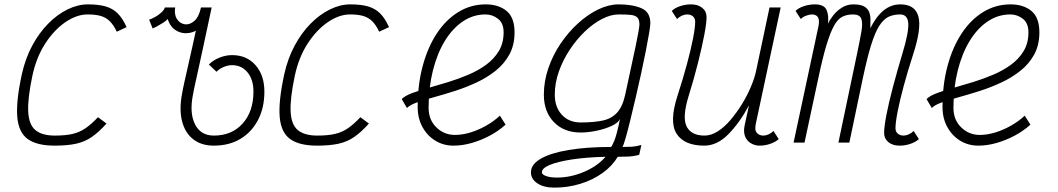

<svg xmlns="http://www.w3.org/2000/svg" viewBox="-20 -652 4840 878"><path d="M428 -116 467 -87Q433 -49 401 -26.5Q369 -4 329 5Q289 14 230 14Q149 14 107 -16Q65 -46 59 -117.5Q53 -189 80 -313Q96 -385 127.5 -443.5Q159 -502 200.5 -544Q242 -586 289 -609Q336 -632 382 -632Q431 -632 463.5 -622.5Q496 -613 518.5 -590.5Q541 -568 559 -528L514 -507Q500 -537 482.5 -554.5Q465 -572 441 -579Q417 -586 381 -586Q331 -586 279.5 -551Q228 -516 187 -453Q146 -390 128 -305Q106 -201 109 -141.5Q112 -82 142 -57Q172 -32 231 -32Q279 -32 311.5 -39.5Q344 -47 371 -65.5Q398 -84 428 -116Z M899 -618H948Q936 -564 907.5 -535.5Q879 -507 846 -501.5Q813 -496 785.5 -512.5Q758 -529 747 -565Q740 -557 726 -548Q712 -539 698 -531.5Q684 -524 678 -522L662 -562Q674 -566 689.5 -574.5Q705 -583 718 -595Q731 -607 734 -618H781Q776 -585 789.5 -564.5Q803 -544 825.5 -541Q848 -538 869 -556.5Q890 -575 899 -618ZM958 14Q900 14 862.5 -16Q825 -46 812 -100Q799 -154 813 -226Q815 -237 817 -247.5Q819 -258 823.5 -278Q828 -298 837 -337.5Q846 -377 861 -444.5Q876 -512 899 -618H948Q923 -500 907 -426.5Q891 -353 882 -312Q873 -271 868.5 -250.5Q864 -230 862 -217Q846 -134 872 -83Q898 -32 958 -32Q1040 -32 1089.5 -87Q1139 -142 1139 -233Q1139 -288 1112 -321Q1085 -354 1041 -354Q1023 -354 1003.5 -346Q984 -338 970 -324L935 -357Q955 -377 984 -388.5Q1013 -400 1041 -400Q1108 -400 1148.5 -354Q1189 -308 1189 -233Q1189 -159 1160 -103.5Q1131 -48 1079.5 -17Q1028 14 958 14Z M1628 -116 1667 -87Q1633 -49 1601 -26.5Q1569 -4 1529 5Q1489 14 1430 14Q1349 14 1307 -16Q1265 -46 1259 -117.5Q1253 -189 1280 -313Q1296 -385 1327.5 -443.5Q1359 -502 1400.5 -544Q1442 -586 1489 -609Q1536 -632 1582 -632Q1631 -632 1663.5 -622.5Q1696 -613 1718.5 -590.5Q1741 -568 1759 -528L1714 -507Q1700 -537 1682.5 -554.5Q1665 -572 1641 -579Q1617 -586 1581 -586Q1531 -586 1479.5 -551Q1428 -516 1387 -453Q1346 -390 1328 -305Q1306 -201 1309 -141.5Q1312 -82 1342 -57Q1372 -32 1431 -32Q1479 -32 1511.5 -39.5Q1544 -47 1571 -65.5Q1598 -84 1628 -116Z M2266 -123 2292 -82Q2260 -53 2219.5 -31.5Q2179 -10 2136.5 2Q2094 14 2054 14Q2008 14 1971 -8.5Q1934 -31 1912 -71Q1890 -111 1890 -163Q1890 -265 1913 -350.5Q1936 -436 1977.5 -499Q2019 -562 2076 -597Q2133 -632 2201 -632Q2260 -632 2296.5 -602Q2333 -572 2333 -504Q2333 -446 2309.5 -403Q2286 -360 2246.5 -328.5Q2207 -297 2158.5 -274.5Q2110 -252 2060 -236Q2010 -220 1964.5 -207.5Q1919 -195 1886.5 -183.5Q1854 -172 1841 -158L1817 -199Q1832 -214 1864 -226Q1896 -238 1939 -250Q1982 -262 2029 -276.5Q2076 -291 2121 -310Q2166 -329 2202.5 -355.5Q2239 -382 2261 -418.5Q2283 -455 2283 -504Q2283 -546 2257.5 -566Q2232 -586 2200 -586Q2144 -586 2096.5 -554Q2049 -522 2014 -464.5Q1979 -407 1959.5 -329Q1940 -251 1940 -159Q1940 -104 1975.5 -69.5Q2011 -35 2060 -35Q2094 -35 2130.5 -46Q2167 -57 2202.5 -77Q2238 -97 2266 -123Z M2515 206Q2467 206 2437.5 186.5Q2408 167 2408 136Q2408 100 2452.5 74Q2497 48 2579.5 34Q2662 20 2775 20Q2790 -4 2800 -42Q2810 -80 2815 -108Q2807 -90 2776.5 -76Q2746 -62 2707.5 -54Q2669 -46 2635 -46Q2559 -46 2513 -93.5Q2467 -141 2467 -219Q2467 -280 2487.5 -340Q2508 -400 2543.5 -452.5Q2579 -505 2623.5 -545.5Q2668 -586 2716 -609Q2764 -632 2809 -632Q2872 -632 2913 -614.5Q2954 -597 2954 -545Q2954 -535 2948.5 -501.5Q2943 -468 2933.5 -420Q2924 -372 2912 -316.5Q2900 -261 2887 -206Q2874 -151 2862.5 -103.5Q2851 -56 2841.5 -23Q2832 10 2827 20Q2849 20 2868.5 19Q2888 18 2913 11L2903 56Q2878 63 2851.5 64Q2825 65 2805 65Q2780 107 2735.5 139Q2691 171 2634 188.5Q2577 206 2515 206ZM2527 160Q2589 160 2650.5 134Q2712 108 2749 65Q2662 67 2596.5 77Q2531 87 2494.5 102Q2458 117 2458 136Q2458 146 2477 153Q2496 160 2527 160ZM2635 -92Q2694 -92 2735 -100.5Q2776 -109 2801.5 -136.5Q2827 -164 2839 -219Q2871 -365 2887.5 -444.5Q2904 -524 2904 -540Q2904 -563 2894 -572.5Q2884 -582 2863.5 -584Q2843 -586 2809 -586Q2773 -586 2732.5 -565Q2692 -544 2654 -507.5Q2616 -471 2585 -424Q2554 -377 2535.5 -324.5Q2517 -272 2517 -219Q2517 -162 2549.5 -127Q2582 -92 2635 -92Z M3076 -565 3052 -602Q3066 -616 3090.5 -624Q3115 -632 3140 -632Q3172 -632 3191.5 -616Q3211 -600 3211 -574Q3211 -546 3200.5 -491.5Q3190 -437 3172 -365Q3154 -293 3129 -213Q3099 -115 3120 -73.5Q3141 -32 3202 -32Q3232 -32 3262.5 -51.5Q3293 -71 3321 -104Q3349 -137 3373 -176Q3397 -215 3414 -255.5Q3431 -296 3438 -330L3499 -618H3550L3436 -85Q3435 -80 3434.5 -74.5Q3434 -69 3434 -65Q3434 -50 3444.5 -41Q3455 -32 3471 -32Q3482 -32 3494.5 -37.5Q3507 -43 3517 -53L3541 -16Q3527 -3 3503 5.5Q3479 14 3453 14Q3433 14 3414.5 3.5Q3396 -7 3387.5 -27.5Q3379 -48 3385 -78L3405 -170Q3362 -90 3310.5 -38Q3259 14 3201 14Q3109 14 3074 -40.5Q3039 -95 3079 -217Q3103 -291 3121 -357.5Q3139 -424 3149 -475Q3159 -526 3159 -553Q3159 -568 3149 -577Q3139 -586 3122 -586Q3111 -586 3098.5 -580.5Q3086 -575 3076 -565Z M4094 14Q4062 14 4042.5 -2Q4023 -18 4023 -44Q4023 -72 4033.5 -126.5Q4044 -181 4063 -253Q4082 -325 4106 -405Q4136 -503 4133.5 -544.5Q4131 -586 4096 -586Q4067 -586 4044 -575.5Q4021 -565 4001.5 -535Q3982 -505 3964 -447.5Q3946 -390 3926 -296L3864 0H3814L3899 -405Q3912 -467 3919 -507Q3926 -547 3918.5 -566.5Q3911 -586 3881 -586Q3853 -586 3832 -575.5Q3811 -565 3794 -534.5Q3777 -504 3759.5 -446.5Q3742 -389 3722 -294L3659 0H3609L3723 -533Q3724 -538 3724.5 -543.5Q3725 -549 3725 -553Q3725 -586 3692 -586Q3682 -586 3667 -580.5Q3652 -575 3642 -565L3618 -602Q3632 -616 3656.5 -624Q3681 -632 3706 -632Q3749 -632 3760 -606Q3771 -580 3766 -543Q3774 -561 3790.5 -582Q3807 -603 3830.5 -617.5Q3854 -632 3882 -632Q3916 -632 3932.5 -622Q3949 -612 3955 -596Q3961 -580 3960.5 -560.5Q3960 -541 3960 -523Q3987 -577 4021 -604.5Q4055 -632 4097 -632Q4164 -632 4179.5 -577.5Q4195 -523 4155 -401Q4131 -327 4113 -260.5Q4095 -194 4085 -143Q4075 -92 4075 -65Q4075 -50 4085.5 -41Q4096 -32 4112 -32Q4123 -32 4135.5 -37.5Q4148 -43 4158 -53L4182 -16Q4168 -3 4144 5.5Q4120 14 4094 14Z M4666 -123 4692 -82Q4660 -53 4619.5 -31.5Q4579 -10 4536.5 2Q4494 14 4454 14Q4408 14 4371 -8.5Q4334 -31 4312 -71Q4290 -111 4290 -163Q4290 -265 4313 -350.5Q4336 -436 4377.5 -499Q4419 -562 4476 -597Q4533 -632 4601 -632Q4660 -632 4696.5 -602Q4733 -572 4733 -504Q4733 -446 4709.5 -403Q4686 -360 4646.5 -328.5Q4607 -297 4558.5 -274.5Q4510 -252 4460 -236Q4410 -220 4364.5 -207.5Q4319 -195 4286.5 -183.5Q4254 -172 4241 -158L4217 -199Q4232 -214 4264 -226Q4296 -238 4339 -250Q4382 -262 4429 -276.5Q4476 -291 4521 -310Q4566 -329 4602.5 -355.5Q4639 -382 4661 -418.5Q4683 -455 4683 -504Q4683 -546 4657.5 -566Q4632 -586 4600 -586Q4544 -586 4496.5 -554Q4449 -522 4414 -464.5Q4379 -407 4359.5 -329Q4340 -251 4340 -159Q4340 -104 4375.5 -69.5Q4411 -35 4460 -35Q4494 -35 4530.5 -46Q4567 -57 4602.5 -77Q4638 -97 4666 -123Z"/></svg>

Font: Victor Mono Thin
Style: Italic
Weight: 100
Italic angle: -12°
Monospace: yes
Designer: Rune Bjørnerås
Version: Version 1.561;gftools[0.9.30]